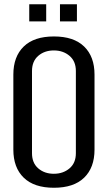

<svg xmlns="http://www.w3.org/2000/svg" viewBox="-20 -879 509 906"><path d="M426 -173Q426 -88 377 -40.5Q328 7 234.5 7Q141 7 92 -40.5Q43 -88 43 -173V-527Q43 -612 92 -659.5Q141 -707 234.5 -707Q328 -707 377 -659.5Q426 -612 426 -527ZM131 -156Q131 -110 160.5 -84.5Q190 -59 234 -59Q278 -59 308 -84.5Q338 -110 338 -156V-544Q338 -590 308 -615.5Q278 -641 234 -641Q190 -641 160.5 -615.5Q131 -590 131 -544ZM118 -778V-859H198V-778ZM263 -778V-859H343V-778Z"/></svg>

Font: Homenaje
Style: Regular
Weight: 400
Version: Version 1.002